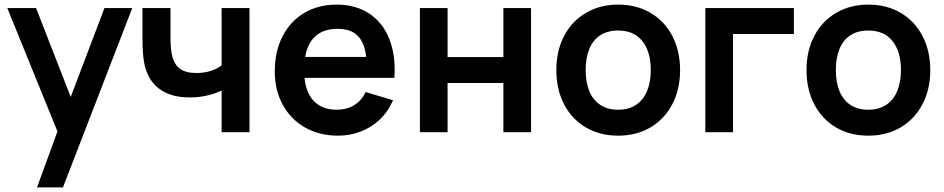

<svg xmlns="http://www.w3.org/2000/svg" viewBox="-20 -575 4106 835"><path d="M245.2 -45.3 247 38.7 11.7 -540H136.8L303.8 -111.8H271.8L434.3 -540H555.2L253.8 240H141Z M805.5 -151.3Q722.4 -151.3 672.5 -188.8Q622.5 -226.2 607.8 -297.8Q599.5 -339 599.5 -409V-540H721.5V-409Q721.5 -363.2 728.2 -334.7Q737.4 -294.6 762.6 -276Q787.8 -257.5 834 -257.5Q868.2 -257.5 895.8 -266.4Q923.3 -275.2 943.8 -291V-540H1065V0H943.8V-181.5Q915.2 -167.3 879.6 -159.3Q844 -151.3 805.5 -151.3Z M1175 -264.2Q1175 -351.3 1208.9 -417.2Q1242.8 -483.2 1303.8 -519.1Q1364.7 -555 1443.7 -555Q1526.5 -555 1585.7 -516Q1644.9 -477.1 1673.3 -404.9Q1701.8 -332.8 1695.1 -236.3H1575.5V-280.3Q1575.2 -339.5 1561.6 -376.6Q1548.1 -413.7 1520.2 -431.7Q1492.4 -449.7 1448.7 -449.7Q1399.8 -449.7 1367.2 -429.2Q1334.6 -408.8 1318.5 -368.9Q1302.5 -329 1302.5 -270Q1302.5 -215.2 1318.5 -176.7Q1334.6 -138.2 1366.3 -118Q1398.1 -97.8 1443.7 -97.8Q1487.7 -97.8 1520.1 -117.6Q1552.5 -137.4 1570 -174.8L1689.2 -139Q1668.8 -90.9 1632.7 -56.2Q1596.5 -21.4 1549.5 -3.2Q1502.4 15 1450.3 15Q1369.3 15 1306.9 -20.3Q1244.5 -55.7 1209.8 -119.3Q1175 -182.9 1175 -264.2ZM1264.5 -327.5H1636.2V-236.3H1264.5Z M1806.2 -540H1926.5V-326.8H2169.2V-540H2289.5V0H2169.2V-214H1926.5V0H1806.2Z M2399.5 -270.2Q2399.5 -353.9 2433.3 -418.6Q2467.2 -483.2 2528.3 -519.1Q2589.5 -555 2668.2 -555Q2748.4 -555 2809.5 -518.8Q2870.7 -482.7 2904.2 -417.8Q2937.7 -353 2937.7 -270.2Q2937.7 -186.7 2903.9 -122Q2870.2 -57.2 2809 -21.1Q2747.8 15 2668.2 15Q2588 15 2527.1 -21.2Q2466.2 -57.4 2432.8 -122.2Q2399.5 -186.9 2399.5 -270.2ZM2810.2 -270.2Q2810.2 -350.2 2773.7 -396.2Q2737.2 -442.2 2668.2 -442.2Q2620.8 -442.2 2589.2 -420.8Q2557.8 -399.5 2542.4 -360.9Q2527 -322.2 2527 -270.2Q2527 -217 2543.1 -178.2Q2559.2 -139.5 2590.8 -118.7Q2622.2 -97.8 2668.2 -97.8Q2714.7 -97.8 2746.6 -119.3Q2778.5 -140.8 2794.3 -179.8Q2810.2 -218.8 2810.2 -270.2Z M3047.5 -540H3432.5V-427.2H3167.8V0H3047.5Z M3487.5 -270.2Q3487.5 -353.9 3521.3 -418.6Q3555.2 -483.2 3616.3 -519.1Q3677.5 -555 3756.2 -555Q3836.4 -555 3897.5 -518.8Q3958.7 -482.7 3992.2 -417.8Q4025.7 -353 4025.7 -270.2Q4025.7 -186.7 3991.9 -122Q3958.2 -57.2 3897 -21.1Q3835.8 15 3756.2 15Q3676 15 3615.1 -21.2Q3554.2 -57.4 3520.8 -122.2Q3487.5 -186.9 3487.5 -270.2ZM3898.2 -270.2Q3898.2 -350.2 3861.7 -396.2Q3825.2 -442.2 3756.2 -442.2Q3708.8 -442.2 3677.2 -420.8Q3645.8 -399.5 3630.4 -360.9Q3615 -322.2 3615 -270.2Q3615 -217 3631.1 -178.2Q3647.2 -139.5 3678.8 -118.7Q3710.2 -97.8 3756.2 -97.8Q3802.7 -97.8 3834.6 -119.3Q3866.5 -140.8 3882.3 -179.8Q3898.2 -218.8 3898.2 -270.2Z"/></svg>

Font: Tap Sans
Style: Regular
Weight: 400
Designer: Tap Payments
Foundry: Tap Payments
Version: Version 1.001;Glyphs 3.1.2 (3151)